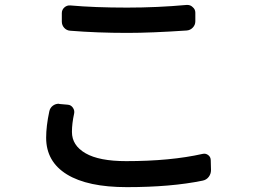

<svg xmlns="http://www.w3.org/2000/svg" viewBox="-20 -730 1040 778"><path d="M264.6 -605.5Q250 -606.4 240.2 -617.2Q230.5 -627.9 230.5 -642.6V-676.8Q230.5 -690.4 240.7 -699.7Q251 -709 264.6 -708Q363.3 -699.2 495.1 -699.2Q617.2 -699.2 736.3 -710Q738.3 -710 739.3 -710Q752 -710 760.7 -701.2Q771.5 -692.4 771.5 -678.7V-643.6Q771.5 -628.9 761.2 -618.2Q751 -607.4 736.3 -606.4Q592.8 -596.7 496.1 -596.7Q373 -596.7 264.6 -605.5ZM179.7 -278.3Q182.6 -293 194.3 -301.8Q205.1 -309.6 217.8 -309.6Q219.7 -309.6 221.7 -308.6L254.9 -305.7Q267.6 -304.7 275.4 -293.5Q283.2 -282.2 280.3 -269.5Q271.5 -229.5 271.5 -195.3Q271.5 -140.6 326.7 -108.9Q381.8 -77.1 491.2 -77.1Q670.9 -77.1 800.8 -106.4Q813.5 -109.4 823.7 -101.6Q834 -93.8 834 -80.1L835 -41Q835 -25.4 825.7 -13.2Q816.4 -1 800.8 2Q672.9 28.3 494.1 28.3Q335 28.3 251 -23.4Q167 -75.2 167 -171.9Q167 -218.8 179.7 -278.3Z"/></svg>

Font: Gen Jyuu Gothic L Monospace Medium
Style: Regular
Weight: 500
Designer: [Source Han Sans]
Ryoko NISHIZUKA  (kana & ideographs); Paul D. Hunt (Latin, Greek & Cyrillic); Wenlong ZHANG  (bopomofo
Version: Version 1.002.20150607